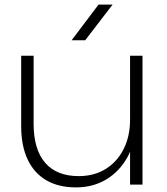

<svg xmlns="http://www.w3.org/2000/svg" viewBox="-20 -802 724 834"><path d="M310 12Q234 12 181 -19Q128 -50 100 -109.5Q72 -169 72 -254V-560H126V-265Q126 -153 176 -95Q226 -37 322 -37Q389 -37 439 -68Q489 -99 517 -154.5Q545 -210 545 -283V-560H599V0H545V-143Q540 -131 534 -120Q499 -57 441.5 -22.5Q384 12 310 12ZM408 -782H469L350 -627H291Z"/></svg>

Font: Bounded
Style: Regular
Weight: 200
Designer: Vlad Churkin
Version: Version 1.0